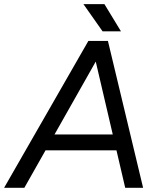

<svg xmlns="http://www.w3.org/2000/svg" viewBox="-52 -895 754 915"><path d="M369.2 -700H460L64 0H-32.5ZM381.3 -700H462.3L630 0H544.7ZM148.2 -254.2H537.2L524.3 -178.7H135.3ZM345.7 -875.2H445.7L524.5 -745.7H436.8Z"/></svg>

Font: Oak Sans Light Italic
Style: Regular
Weight: 400
Italic angle: -9.5°
Foundry: Erik Kennedy, Walven
Version: Version 1.000;Glyphs 3.1.2 (3151)